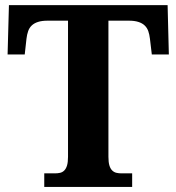

<svg xmlns="http://www.w3.org/2000/svg" viewBox="-20 -734 693 754"><path d="M405.8 -118.2Q405.8 -96.7 409.7 -84Q413.6 -71.3 420.7 -64.5Q427.7 -57.6 437 -55.4Q446.3 -53.2 457 -53.2H499V0H153.8V-53.2H195.8Q207 -53.2 216.3 -55.4Q225.6 -57.6 232.4 -64.5Q239.3 -71.3 243.2 -84Q247.1 -96.7 247.1 -118.2V-652.8H167Q144.5 -652.8 129.4 -647.9Q114.3 -643.1 104.7 -634Q95.2 -625 90.6 -611.8Q85.9 -598.6 84 -582L77.1 -520H9.8L15.1 -713.9H638.2L643.1 -520H576.2L568.8 -582Q566.9 -598.6 562.3 -611.8Q557.6 -625 548.1 -634Q538.6 -643.1 523.4 -647.9Q508.3 -652.8 485.8 -652.8H405.8Z"/></svg>

Font: Droids
Style: b
Weight: 700
Foundry: Ascender Corporation
Version: Version 1.00 build 113